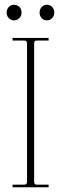

<svg xmlns="http://www.w3.org/2000/svg" viewBox="-20 -790 258 810"><path d="M39 -770Q53 -770 62 -760.5Q71 -751 71 -737Q71 -723 61.5 -713.5Q52 -704 39 -704Q26 -704 17 -713.5Q8 -723 8 -737Q8 -751 17 -760.5Q26 -770 39 -770ZM200 -713.5Q191 -704 178 -704Q165 -704 156 -713.5Q147 -723 147 -737Q147 -751 156 -760.5Q165 -770 178 -770Q191 -770 200 -760.5Q209 -751 209 -737Q209 -723 200 -713.5ZM33 0V-11H82Q94 -11 94 -23V-607Q94 -619 82 -619H33V-630H185V-619H135Q124 -619 124 -607V-23Q124 -11 135 -11H185V0Z"/></svg>

Font: Arapey Thin-Display
Style: Regular
Weight: 100
Designer: Eduardo Rodriguez Tunni
Foundry: Eduardo Rodriguez Tunni
Version: Version 4.000